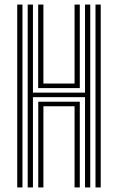

<svg xmlns="http://www.w3.org/2000/svg" viewBox="-20 -820 516 840"><path d="M101.2 0V-800H124.1V-414.7H352V-800H374.9V0H352V-394.9H124.1V0ZM147.4 0V-375H329.1V0H306.2V-355.1H169.9V0ZM55.4 0V-800H78.3V0ZM397.8 0V-800H420.7V0ZM147 -434.6V-800H169.9V-454.5H306.2V-800H329.1V-434.6Z"/></svg>

Font: Big Shoulders Inline Text Thin
Style: Regular
Weight: 100
Designer: Patric King
Foundry: XO Type Co
Version: Version 2.002